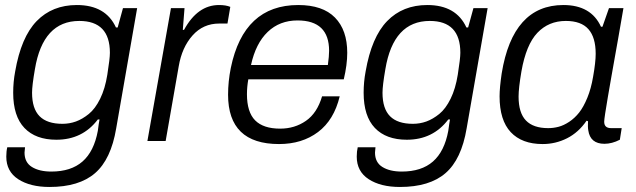

<svg xmlns="http://www.w3.org/2000/svg" viewBox="-20 -558 2516 760"><path d="M175.8 182.1Q99.6 182.1 52.2 151.4Q4.9 120.6 4.9 62Q4.9 41 8.8 24.9H79.1Q77.1 40.5 77.1 45.9Q77.1 85 106.4 103Q135.7 121.1 183.1 121.1Q261.2 121.1 306.6 81.3Q352.1 41.5 367.2 -40Q368.2 -49.8 370.8 -66.4Q373.5 -83 374 -85H367.2Q306.6 -4.9 203.1 -4.9Q121.1 -4.9 76.7 -51.5Q32.2 -98.1 32.2 -190.9Q32.2 -233.9 40 -274.9Q63.5 -411.1 125.2 -474.6Q187 -538.1 284.2 -538.1Q398.4 -538.1 439 -449.2H445.8L466.8 -525.9H522.9L439.9 -49.8Q419.4 72.8 356.2 127.4Q293 182.1 175.8 182.1ZM227.1 -67.9Q254.9 -67.9 280.5 -77.1Q306.2 -86.4 331.5 -106.9Q356.9 -127.4 376.5 -167.2Q396 -207 404.8 -262.2Q415 -326.7 415 -349.1Q415 -475.1 293.9 -475.1Q149.9 -475.1 118.2 -284.2Q106.9 -219.2 106.9 -190.9Q106.9 -127.9 136.7 -97.9Q166.5 -67.9 227.1 -67.9Z M563.5 0 656.7 -525.9H710.4L703.6 -439.9H708.5Q762.2 -538.1 846.7 -538.1Q874.5 -538.1 891.6 -530.8L880.4 -464.8H847.7Q784.2 -464.8 742.2 -417.7Q700.2 -370.6 687.5 -295.9L635.7 0Z M1084.5 12.2Q882.8 12.2 882.8 -183.1Q882.8 -235.4 893.6 -289.1Q944.8 -538.1 1160.6 -538.1Q1257.3 -538.1 1305.9 -488.5Q1354.5 -439 1354.5 -349.1Q1354.5 -301.8 1340.8 -244.1H962.9Q957.5 -213.9 957.5 -185.1Q957.5 -114.3 990 -81.5Q1022.5 -48.8 1088.9 -48.8Q1146.5 -48.8 1190.9 -79.6Q1235.4 -110.4 1254.9 -176.8H1324.7Q1302.2 -83 1239 -35.4Q1175.8 12.2 1084.5 12.2ZM973.6 -300.8H1277.8Q1282.7 -335.9 1282.7 -356.9Q1282.7 -477.1 1157.7 -477.1Q1086.9 -477.1 1039.6 -431.6Q992.2 -386.2 973.6 -300.8Z M1563 182.1Q1486.8 182.1 1439.5 151.4Q1392.1 120.6 1392.1 62Q1392.1 41 1396 24.9H1466.3Q1464.4 40.5 1464.4 45.9Q1464.4 85 1493.7 103Q1522.9 121.1 1570.3 121.1Q1648.4 121.1 1693.8 81.3Q1739.3 41.5 1754.4 -40Q1755.4 -49.8 1758.1 -66.4Q1760.7 -83 1761.2 -85H1754.4Q1693.8 -4.9 1590.3 -4.9Q1508.3 -4.9 1463.9 -51.5Q1419.4 -98.1 1419.4 -190.9Q1419.4 -233.9 1427.2 -274.9Q1450.7 -411.1 1512.5 -474.6Q1574.2 -538.1 1671.4 -538.1Q1785.6 -538.1 1826.2 -449.2H1833L1854 -525.9H1910.2L1827.1 -49.8Q1806.6 72.8 1743.4 127.4Q1680.2 182.1 1563 182.1ZM1614.3 -67.9Q1642.1 -67.9 1667.7 -77.1Q1693.4 -86.4 1718.8 -106.9Q1744.1 -127.4 1763.7 -167.2Q1783.2 -207 1792 -262.2Q1802.2 -326.7 1802.2 -349.1Q1802.2 -475.1 1681.2 -475.1Q1537.1 -475.1 1505.4 -284.2Q1494.1 -219.2 1494.1 -190.9Q1494.1 -127.9 1523.9 -97.9Q1553.7 -67.9 1614.3 -67.9Z M2127.9 12.2Q2045.9 12.2 2001.7 -34.9Q1957.5 -82 1957.5 -176.8Q1957.5 -210.4 1965.8 -267.1Q2009.8 -538.1 2210 -538.1Q2319.8 -538.1 2358.9 -452.1H2364.7L2390.6 -525.9H2447.8L2426.8 -404.8Q2422.9 -382.3 2414.3 -334.7Q2405.8 -287.1 2399.4 -250.7Q2393.1 -214.4 2386.2 -174.6Q2379.4 -134.8 2375.5 -109.1Q2371.6 -83.5 2371.6 -76.2Q2371.6 -50.8 2398.9 -50.8H2440.9L2433.6 -4.9Q2402.3 11.2 2372.6 11.2Q2316.4 11.2 2308.6 -42Q2306.2 -54.7 2307.6 -78.1L2301.8 -80.1Q2270 -33.7 2224.6 -10.7Q2179.2 12.2 2127.9 12.2ZM2149.9 -50.8Q2170.9 -50.8 2191.2 -56.2Q2211.4 -61.5 2233.2 -75.9Q2254.9 -90.3 2272.5 -112.5Q2290 -134.8 2304.9 -171.1Q2319.8 -207.5 2327.6 -253.9Q2337.9 -311.5 2337.9 -345.2Q2337.9 -410.2 2309.1 -442.6Q2280.3 -475.1 2219.7 -475.1Q2151.9 -475.1 2107.2 -428.2Q2062.5 -381.3 2043.9 -274.9Q2032.7 -209 2032.7 -175.8Q2032.7 -111.3 2061.8 -81.1Q2090.8 -50.8 2149.9 -50.8Z"/></svg>

Font: Archivo Light
Style: Italic
Weight: 300
Italic angle: -10°
Designer: Hector Gatti
Foundry: Omnibus-Type
Version: Version 2.001